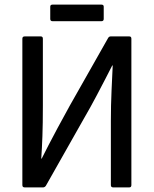

<svg xmlns="http://www.w3.org/2000/svg" viewBox="-20 -813 667 833"><path d="M87 0Q77 0 77 -10V-645Q77 -655 87 -655H157Q166 -655 166 -645V-355Q166 -276 164 -222Q162 -168 159 -125H161Q175 -153 191 -184Q207 -215 229 -256Q251 -297 283 -355L449 -648Q453 -655 460 -655H541Q550 -655 550 -645V-10Q550 0 541 0H471Q461 0 461 -10V-288Q461 -356 464 -421Q467 -486 469 -529H467Q453 -501 437 -470.5Q421 -440 398 -396Q375 -352 338 -288L179 -7Q174 0 167 0ZM208 -721Q198 -721 198 -731V-784Q198 -793 208 -793H420Q430 -793 430 -784V-731Q430 -721 420 -721Z"/></svg>

Font: Sofia Sans Semi Condensed Medium
Style: Regular
Weight: 500
Designer: Botio Nikoltchev, Ani Petrova
Foundry: lettersoup
Version: Version 4.100